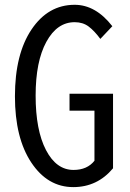

<svg xmlns="http://www.w3.org/2000/svg" viewBox="-20 -765 540 797"><path d="M284.2 11.7Q177.7 11.7 109.9 -90.3Q42 -192.4 42 -365.2Q42 -540 110.8 -642.6Q179.7 -745.1 290 -745.1Q377 -745.1 446.3 -656.2L396.5 -603.5Q372.1 -636.7 348.1 -654.8Q324.2 -672.9 290 -672.9Q216.8 -672.9 172.4 -591.3Q127.9 -509.8 127.9 -368.2Q127.9 -224.6 170.9 -142.1Q213.9 -59.6 285.2 -59.6Q341.8 -59.6 372.1 -97.7V-305.7H268.6V-376H449.2V-66.4Q383.8 11.7 284.2 11.7Z"/></svg>

Font: GenEi Gothic M SemiLight
Style: Regular
Weight: 350
Designer: o_tamon (Modified); [Source Han Sans]
Ryoko NISHIZUKA  (kana & ideographs); Paul D. Hunt (Latin, Greek & Cyrillic); Wenl
Version: Version 1.1a;Original Version 1.004